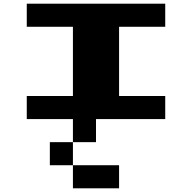

<svg xmlns="http://www.w3.org/2000/svg" viewBox="-20 -1020 1040 1040"><path d="M875 -1000V-875H625V-500H875V-375H500V-250H375V-375H125V-500H375V-875H125V-1000ZM250 -250H375V-125H250ZM375 0V-125H625V0Z"/></svg>

Font: Press Start 2P
Style: Regular
Weight: 400
Designer: CodeMan38
Foundry: CodeMan38
Version: Version 3.000